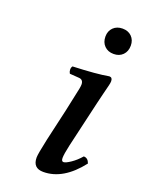

<svg xmlns="http://www.w3.org/2000/svg" viewBox="-126 -691 562 761"><g transform="rotate(20 155.0 -311.0)"><path d="M262.2 -319.8 216.8 -124Q208 -84.5 208 -68.8Q208 -54.2 216.8 -54.2Q226.1 -54.2 246.6 -68.1Q267.1 -82 285.2 -103Q303.2 -103 310.1 -82Q238.8 9.8 154.8 9.8Q110.8 9.8 110.8 -35.2Q110.8 -50.3 125 -115.2L155.8 -250L170.9 -320.8Q179.2 -356 179.2 -367.2Q179.2 -387.7 161.1 -389.2L121.1 -392.1Q116.7 -398.9 116.5 -407.7Q116.2 -416.5 121.1 -422.9Q222.2 -426.8 272 -436Q285.2 -436 285.2 -419.9Q285.2 -413.1 282.2 -401.1Q279.3 -389.2 273.2 -365.2Q267.1 -341.3 262.2 -319.8ZM203.1 -579.1Q203.1 -602.5 218 -617.2Q232.9 -631.8 256.8 -631.8Q280.8 -631.8 295.4 -617.2Q310.1 -602.5 310.1 -579.1Q310.1 -554.7 295.4 -539.8Q280.8 -524.9 256.8 -524.9Q232.9 -524.9 218 -539.8Q203.1 -554.7 203.1 -579.1Z"/></g></svg>

Font: Common Serif Medium
Style: Italic
Weight: 500
Italic angle: -12°
Designer: Philipp H. Poll, Khaled Hosny
Foundry: Stefan Peev, Context Ltd.
Version: Version 1.026